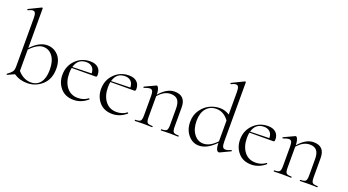

<svg xmlns="http://www.w3.org/2000/svg" viewBox="-54 -1286 3367 1860"><g transform="rotate(20 1630.0 -356.0)"><path d="M311 -399Q378 -399 424 -350.5Q470 -302 470 -214Q470 -107 404 -47Q338 13 249 13Q172 13 112 -28L42 4Q38 5 36 1Q34 -3 37 -6Q71 -30 84 -48Q97 -66 97 -103V-599Q97 -636 89.5 -652Q82 -668 64 -668Q48 -668 16 -653Q12 -650 10 -657Q8 -663 12 -664L135 -724Q137 -725 139 -725Q146 -725 146 -718V-310Q229 -399 311 -399ZM282 -6Q344 -6 379 -51.5Q414 -97 414 -182Q414 -272 377 -321.5Q340 -371 281 -371Q219 -371 146 -294V-74Q206 -6 282 -6Z M865 -54Q867 -56 870.5 -51.5Q874 -47 872 -44Q806 12 729 12Q642 12 593.5 -44.5Q545 -101 545 -180Q545 -271 606 -333Q667 -395 757 -395Q809 -395 838 -368.5Q867 -342 867 -296Q867 -274 855 -274L607 -273Q602 -245 602 -218Q602 -130 644.5 -75Q687 -20 761 -20Q820 -20 865 -54ZM723 -375Q635 -375 610 -284L807 -289Q807 -330 784 -352.5Q761 -375 723 -375Z M1264 -54Q1266 -56 1269.5 -51.5Q1273 -47 1271 -44Q1205 12 1128 12Q1041 12 992.5 -44.5Q944 -101 944 -180Q944 -271 1005 -333Q1066 -395 1156 -395Q1208 -395 1237 -368.5Q1266 -342 1266 -296Q1266 -274 1254 -274L1006 -273Q1001 -245 1001 -218Q1001 -130 1043.5 -75Q1086 -20 1160 -20Q1219 -20 1264 -54ZM1122 -375Q1034 -375 1009 -284L1206 -289Q1206 -330 1183 -352.5Q1160 -375 1122 -375Z M1804 -12Q1807 -12 1807 -6Q1807 0 1804 0Q1794 0 1764 -1Q1734 -2 1716 -2Q1698 -2 1667.5 -1Q1637 0 1627 0Q1624 0 1624 -6Q1624 -12 1627 -12Q1668 -12 1680 -24.5Q1692 -37 1692 -81V-248Q1692 -309 1669 -337Q1646 -365 1597 -365Q1529 -365 1470 -296V-81Q1470 -37 1481.5 -24.5Q1493 -12 1535 -12Q1538 -12 1538 -6Q1538 0 1535 0Q1525 0 1495 -1Q1465 -2 1447 -2Q1429 -2 1398.5 -1Q1368 0 1358 0Q1355 0 1355 -6Q1355 -12 1358 -12Q1399 -12 1411 -24.5Q1423 -37 1423 -81V-281Q1423 -316 1415 -331Q1407 -346 1387 -346Q1371 -346 1331 -331Q1326 -329 1324 -334.5Q1322 -340 1326 -342L1437 -394Q1439 -395 1442 -395Q1447 -395 1453.5 -386.5Q1460 -378 1465 -358.5Q1470 -339 1470 -315V-311Q1545 -399 1624 -399Q1739 -399 1739 -278V-81Q1739 -37 1750.5 -24.5Q1762 -12 1804 -12Z M2332 -54Q2335 -55 2337.5 -53Q2340 -51 2340 -48Q2340 -45 2337 -43L2234 6Q2230 8 2226 8Q2193 8 2191 -77Q2105 13 2020 13Q1956 13 1910 -40.5Q1864 -94 1864 -177Q1864 -247 1901 -299.5Q1938 -352 1989 -375.5Q2040 -399 2092 -399Q2145 -399 2191 -369V-599Q2191 -636 2183.5 -652Q2176 -668 2158 -668Q2141 -668 2110 -653Q2107 -652 2105 -654.5Q2103 -657 2103 -660Q2103 -663 2105 -664L2228 -724Q2231 -725 2233 -725Q2240 -725 2240 -718V-108Q2240 -71 2248 -55Q2256 -39 2277 -39Q2297 -39 2332 -54ZM2055 -20Q2122 -20 2191 -93V-307Q2138 -380 2062 -380Q1997 -380 1958 -334Q1919 -288 1919 -206Q1919 -123 1957.5 -71.5Q1996 -20 2055 -20Z M2697 -54Q2699 -56 2702.5 -51.5Q2706 -47 2704 -44Q2638 12 2561 12Q2474 12 2425.5 -44.5Q2377 -101 2377 -180Q2377 -271 2438 -333Q2499 -395 2589 -395Q2641 -395 2670 -368.5Q2699 -342 2699 -296Q2699 -274 2687 -274L2439 -273Q2434 -245 2434 -218Q2434 -130 2476.5 -75Q2519 -20 2593 -20Q2652 -20 2697 -54ZM2555 -375Q2467 -375 2442 -284L2639 -289Q2639 -330 2616 -352.5Q2593 -375 2555 -375Z M3237 -12Q3240 -12 3240 -6Q3240 0 3237 0Q3227 0 3197 -1Q3167 -2 3149 -2Q3131 -2 3100.5 -1Q3070 0 3060 0Q3057 0 3057 -6Q3057 -12 3060 -12Q3101 -12 3113 -24.5Q3125 -37 3125 -81V-248Q3125 -309 3102 -337Q3079 -365 3030 -365Q2962 -365 2903 -296V-81Q2903 -37 2914.5 -24.5Q2926 -12 2968 -12Q2971 -12 2971 -6Q2971 0 2968 0Q2958 0 2928 -1Q2898 -2 2880 -2Q2862 -2 2831.5 -1Q2801 0 2791 0Q2788 0 2788 -6Q2788 -12 2791 -12Q2832 -12 2844 -24.5Q2856 -37 2856 -81V-281Q2856 -316 2848 -331Q2840 -346 2820 -346Q2804 -346 2764 -331Q2759 -329 2757 -334.5Q2755 -340 2759 -342L2870 -394Q2872 -395 2875 -395Q2880 -395 2886.5 -386.5Q2893 -378 2898 -358.5Q2903 -339 2903 -315V-311Q2978 -399 3057 -399Q3172 -399 3172 -278V-81Q3172 -37 3183.5 -24.5Q3195 -12 3237 -12Z"/></g></svg>

Font: t
Style: Regular
Weight: 300
Designer: Christian Thalmann (Catharsis Fonts)
Version: Version 1.000;PS 002.000;hotconv 1.0.88;makeotf.lib2.5.64775